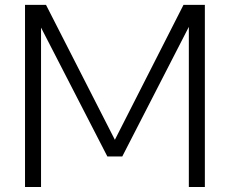

<svg xmlns="http://www.w3.org/2000/svg" viewBox="-20 -752 924 772"><path d="M803.7 0H739.3V-644L471.7 -123H411.6L145 -641.1V0H80.6V-732.4H165L441.9 -189.9L717.8 -732.4H803.7Z"/></svg>

Font: Kumbh Sans Light
Style: Regular
Weight: 300
Version: Version 1.004